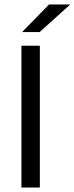

<svg xmlns="http://www.w3.org/2000/svg" viewBox="-20 -845 335 865"><path d="M159.5 -639V0H76.5V-639ZM80.5 -701.5 201 -825H295V-823.5L158.5 -700.5H80.5Z"/></svg>

Font: Anek Kannada Medium
Style: Regular
Weight: 400
Version: Version 1.003